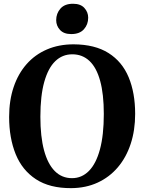

<svg xmlns="http://www.w3.org/2000/svg" viewBox="-20 -988 766 1020"><path d="M358 11.5Q244 12 171 -35.8Q98 -83.5 63.2 -169.2Q28.5 -255 28.5 -367Q28.5 -454.5 52.5 -525.5Q76.5 -596.5 121.2 -647.2Q166 -698 229.2 -725.2Q292.5 -752.5 371 -752.5Q484 -752 556.5 -706.2Q629 -660.5 663.5 -577.5Q698 -494.5 698 -383Q698 -295.5 674.2 -223.5Q650.5 -151.5 605.8 -99Q561 -46.5 498.5 -17.8Q436 11 358 11.5ZM362.5 -41.5Q414.5 -41.5 452.5 -80Q490.5 -118.5 511 -194.5Q531.5 -270.5 531.5 -382.5Q531.5 -487.5 512.2 -558Q493 -628.5 455.5 -664Q418 -699.5 364 -699.5Q311.5 -699.5 273.8 -663.2Q236 -627 215.2 -553.2Q194.5 -479.5 194.5 -367.5Q194.5 -262 214 -189.5Q233.5 -117 271 -79.2Q308.5 -41.5 362.5 -41.5ZM358 -807Q319 -807 298.8 -829Q278.5 -851 278.5 -881Q278.5 -916.5 301 -942.2Q323.5 -968 367.5 -968H368.5Q408 -968 428.2 -945.8Q448.5 -923.5 448.5 -894Q448.5 -858 425.8 -832.5Q403 -807 359 -807Z"/></svg>

Font: Merriweather 48pt
Style: Bold
Weight: 700
Version: Version 2.100